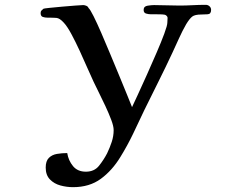

<svg xmlns="http://www.w3.org/2000/svg" viewBox="-20 -757 1040 794"><path d="M853 -716Q853 -699 839 -698Q825 -697 813 -697Q786 -697 775 -688.5Q764 -680 750 -657Q734 -629 720.5 -599Q707 -569 693 -539Q665 -479 635.5 -420Q606 -361 577 -302Q554 -253 530.5 -204Q507 -155 478 -108Q444 -52 397 -17.5Q350 17 282 17Q256 17 230 10Q204 3 186.5 -15Q169 -33 169 -64Q169 -91 182 -104Q195 -117 215.5 -120.5Q236 -124 258 -124Q263 -93 282 -70Q301 -47 335 -47Q370 -47 389.5 -71.5Q409 -96 423 -123Q434 -146 442 -170Q450 -194 450 -219Q450 -235 440 -261.5Q430 -288 416 -318Q402 -348 388.5 -375Q375 -402 367 -419Q357 -440 342 -474.5Q327 -509 309.5 -547Q292 -585 275 -616.5Q258 -648 244 -663Q227 -682 213 -683Q199 -684 176 -684Q166 -684 157 -687Q148 -690 148 -703Q148 -710 151.5 -713.5Q155 -717 160 -721Q162 -722 185 -724.5Q208 -727 237.5 -729.5Q267 -732 292 -734Q317 -736 324 -736Q330 -736 337 -733Q344 -730 346 -724Q353 -718 367 -690Q381 -662 399 -620.5Q417 -579 436.5 -532Q456 -485 474.5 -440.5Q493 -396 506.5 -362.5Q520 -329 526 -314Q533 -329 550 -365.5Q567 -402 587.5 -448Q608 -494 627.5 -539Q647 -584 659.5 -618Q672 -652 672 -663Q672 -668 672.5 -673Q673 -678 673 -683Q673 -689 666 -694Q662 -697 649.5 -697.5Q637 -698 623.5 -698Q610 -698 603 -698Q594 -698 584 -701Q574 -704 574 -716Q574 -731 590.5 -733.5Q607 -736 617 -736Q643 -736 669.5 -735Q696 -734 722 -734Q749 -734 776 -735.5Q803 -737 831 -737Q840 -737 846.5 -731Q853 -725 853 -716Z"/></svg>

Font: Kaisei HarunoUmi Medium
Style: Regular
Weight: 500
Designer: Font-Kai, 金井和夫
Foundry: KAZUO KANAI
Version: Version 5.003